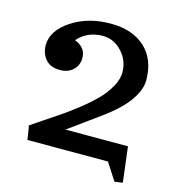

<svg xmlns="http://www.w3.org/2000/svg" viewBox="-95 -621 707 774"><g transform="rotate(15 258.5 -234.0)"><path d="M60.1 -58.1Q73.7 -67.9 109.1 -91.3Q144.5 -114.7 174.8 -135.3Q205.1 -155.8 242.7 -185.5Q280.3 -215.3 306.6 -242.2Q333 -269 351.1 -301Q369.1 -333 369.1 -361.8Q369.1 -411.1 335.4 -447.5Q301.8 -483.9 255.9 -483.9Q190.9 -483.9 150.9 -438Q169.4 -432.6 183.8 -416.7Q198.2 -400.9 198.2 -377Q198.2 -345.2 177.2 -325.7Q156.2 -306.2 123 -306.2Q82.5 -306.2 62.3 -330.3Q42 -354.5 42 -388.2Q42 -448.7 110.4 -494.4Q178.7 -540 273.9 -540Q364.7 -540 417.5 -491.5Q470.2 -442.9 470.2 -355Q470.2 -317.9 439 -272Q407.7 -226.1 338.9 -175.8L207 -80.1H467.8L485.8 66.9L452.1 71.8L405.8 0H69.8Q61 -58.1 60.1 -58.1Z"/></g></svg>

Font: Trocchi
Style: Regular
Weight: 400
Designer: vernon adams
Version: Version 1.0; ttfautohint (v0.8) -l 6 -r 50 -G 100